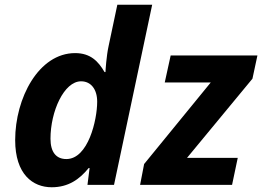

<svg xmlns="http://www.w3.org/2000/svg" viewBox="-20 -780 1106 810"><path d="M198 10C268 10 315 -23 354 -71H358L349 0H461L622 -760H475L438 -585C429 -544 425 -482 425 -476H421C395 -521 362 -556 297 -556C143 -556 44 -366 44 -189C44 -44 119 10 198 10ZM571 0H959L983 -114H769L1045 -448L1066 -546H700L675 -432H869L588 -88ZM260 -109C217 -109 193 -138 193 -195C193 -310 250 -437 322 -437C364 -437 390 -403 390 -351C390 -274 352 -109 260 -109Z"/></svg>

Font: Noto Sans
Style: Bold Italic
Weight: 700
Italic angle: -12°
Designer: Monotype Design Team
Foundry: Monotype Imaging Inc.
Version: Version 2.013